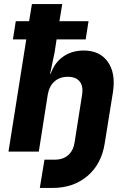

<svg xmlns="http://www.w3.org/2000/svg" viewBox="-20 -750 640 950"><path d="M177 180 200 40H251Q292 40 317.5 17.5Q343 -5 349 -45L386 -280Q393 -323 374.5 -346.5Q356 -370 315 -370Q275 -370 249 -346.5Q223 -323 216 -280L172 0H22L110 -555H44L58 -645H124L138 -730H288L274 -645H418L404 -555H260L250 -490L228 -385H231Q249 -439 292 -469.5Q335 -500 394 -500Q474 -500 513.5 -444Q553 -388 539 -295L498 -40Q482 62 412.5 121Q343 180 239 180Z"/></svg>

Font: JetBrains Mono NL ExtraBold
Style: Italic
Weight: 800
Italic angle: -9°
Monospace: yes
Designer: Philipp Nurullin, Konstantin Bulenkov
Foundry: JetBrains
Version: Version 2.305; ttfautohint (v1.8.4.7-5d5b)